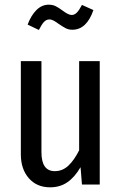

<svg xmlns="http://www.w3.org/2000/svg" viewBox="-20 -788 519 820"><path d="M406 0H330L324 -74Q299 -31 267.5 -9.5Q236 12 194 12Q137 12 103 -27Q69 -66 69 -129V-527H157V-138Q157 -57 214 -57Q247 -57 272 -80.5Q297 -104 318 -146V-527H406ZM229 -687Q220 -694 210 -699.5Q200 -705 191 -705Q178 -705 168 -694.5Q158 -684 146 -660L98 -683Q113 -723 136 -745.5Q159 -768 188 -768Q205 -768 218 -761.5Q231 -755 247 -743Q272 -724 286 -724Q298 -724 308 -734Q318 -744 330 -767L379 -745Q350 -661 289 -661Q273 -661 260.5 -667.5Q248 -674 229 -687Z"/></svg>

Font: Fira Sans Extra Condensed
Style: Regular
Weight: 400
Width: 1
Designer: Carrois Corporate & Edenspiekermann AG
Foundry: Carrois Corporate GbR & Edenspiekermann AG
Version: Version 4.203